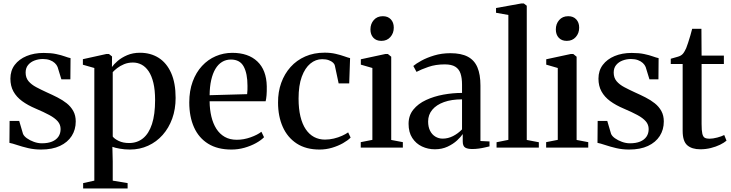

<svg xmlns="http://www.w3.org/2000/svg" viewBox="-20 -838 4150 1090"><path d="M213 11Q174.5 11 139.5 2.8Q104.5 -5.5 77 -14.8Q49.5 -24 33.5 -27L34.5 -151.5H89L110.5 -78.5Q115.5 -65.5 132.5 -53.2Q149.5 -41 172.2 -32.8Q195 -24.5 217.5 -24.5Q252 -24.5 275.5 -34.2Q299 -44 311.5 -62Q324 -80 324 -105.5Q324 -130.5 307.8 -149.2Q291.5 -168 260 -185Q228.5 -202 182.5 -221.5Q137.5 -240.5 105.5 -264Q73.5 -287.5 56.2 -318.8Q39 -350 39 -391.5Q39 -437 63.5 -469.5Q88 -502 130.8 -519.8Q173.5 -537.5 227.5 -537.5Q269.5 -537.5 298.8 -531.2Q328 -525 347.8 -517.8Q367.5 -510.5 380.5 -508L379.5 -387.5H328.5L307 -457.5Q302 -470 291 -480.2Q280 -490.5 263 -496.8Q246 -503 223.5 -503Q198.5 -503 176 -494.5Q153.5 -486 139.5 -469Q125.5 -452 125.5 -426Q125.5 -396.5 142 -377Q158.5 -357.5 186 -343Q213.5 -328.5 245 -314Q276.5 -300 306 -285Q335.5 -270 358.8 -251.5Q382 -233 396 -207.8Q410 -182.5 410 -148.5Q410 -102 387 -66Q364 -30 320.2 -9.5Q276.5 11 213 11Z M452 232V201.5L515.5 187.5V-452L450.5 -470.5V-502L584 -531.5H598.5L616 -517.5L615.5 -457.5Q626 -473 648 -492Q670 -511 702.2 -524.8Q734.5 -538.5 774.5 -538.5Q835 -538.5 880.5 -509.8Q926 -481 951.5 -424Q977 -367 977 -282Q977 -218.5 957.8 -165Q938.5 -111.5 903.5 -72Q868.5 -32.5 821 -10.8Q773.5 11 717.5 11Q687.5 11 659.8 6Q632 1 618 -4.5L620 77V187.5L704.5 201.5V232ZM713 -26Q759 -26 792 -52.8Q825 -79.5 842.8 -133.8Q860.5 -188 860.5 -270Q860.5 -327 850.8 -367.5Q841 -408 823.8 -433.5Q806.5 -459 783.8 -471Q761 -483 735 -483Q707 -483 684.2 -473.5Q661.5 -464 645.2 -451.2Q629 -438.5 620 -428.5V-63Q629 -50 653.8 -38Q678.5 -26 713 -26Z M1294 11Q1215 11 1161.8 -22Q1108.5 -55 1081.5 -115.2Q1054.5 -175.5 1054.5 -256.5Q1054.5 -322.5 1073.8 -374.8Q1093 -427 1126.8 -463.5Q1160.5 -500 1204.8 -519Q1249 -538 1299 -538Q1389.5 -538 1441 -489.2Q1492.5 -440.5 1494.5 -348.5Q1495 -317.5 1493.2 -297.2Q1491.5 -277 1488 -263H1170Q1170.5 -216 1180 -176.2Q1189.5 -136.5 1208.2 -107Q1227 -77.5 1255.8 -61Q1284.5 -44.5 1324.5 -44.5Q1363.5 -44.5 1402.8 -58.5Q1442 -72.5 1464 -90L1479 -59Q1462 -41.5 1433 -25.5Q1404 -9.5 1368 0.8Q1332 11 1294 11ZM1170 -297.5 1383 -303.5Q1384.5 -315 1384.8 -327.2Q1385 -339.5 1385 -351Q1385 -420.5 1363.5 -460.2Q1342 -500 1291 -500Q1263 -500 1240.8 -486.5Q1218.5 -473 1203 -447Q1187.5 -421 1179 -383.5Q1170.5 -346 1170 -297.5Z M1794 11Q1717 11 1664.5 -23.2Q1612 -57.5 1585.2 -117.8Q1558.5 -178 1558.5 -255.5Q1558 -316 1576.5 -367.5Q1595 -419 1629.5 -457.5Q1664 -496 1713 -517.5Q1762 -539 1823 -539Q1857 -539 1885 -532.5Q1913 -526 1934 -518.5Q1955 -511 1967.5 -508L1962.5 -364.5H1902.5L1881 -465.5Q1879.5 -474 1870.8 -482.2Q1862 -490.5 1846.8 -496.2Q1831.5 -502 1809 -502Q1772 -502 1741.8 -477Q1711.5 -452 1693.2 -402.5Q1675 -353 1675 -278.5Q1675 -221 1685.5 -177.2Q1696 -133.5 1715.8 -104.2Q1735.5 -75 1763.2 -60.2Q1791 -45.5 1825 -45.5Q1850.5 -45.5 1875.5 -51.5Q1900.5 -57.5 1921.5 -67Q1942.5 -76.5 1956.5 -86.5L1970.5 -57Q1955 -41 1927.2 -25.2Q1899.5 -9.5 1865 0.8Q1830.5 11 1794 11Z M2028 0V-31L2094 -44V-452L2028.5 -471V-501.5L2168 -531.5H2182L2201 -516V-43.5L2267 -31V0ZM2144.5 -606Q2116 -606 2099.5 -623.8Q2083 -641.5 2083 -671Q2083 -702.5 2102 -724.2Q2121 -746 2153 -746H2154Q2182 -746 2198.8 -728.2Q2215.5 -710.5 2215.5 -681Q2215.5 -649.5 2196.2 -627.8Q2177 -606 2145.5 -606Z M2448.5 9.5Q2409.5 9.5 2375.5 -6.5Q2341.5 -22.5 2320.5 -54.8Q2299.5 -87 2299.5 -135Q2299.5 -182.5 2326.8 -216Q2354 -249.5 2398.8 -270.2Q2443.5 -291 2497 -300.8Q2550.5 -310.5 2603 -310.5V-357.5Q2603 -395 2594.5 -420.5Q2586 -446 2564.8 -459.2Q2543.5 -472.5 2505 -472.5Q2453 -472.5 2412 -458.2Q2371 -444 2344.5 -430L2326.5 -463.5Q2341.5 -476.5 2372.2 -493.5Q2403 -510.5 2445.2 -523.2Q2487.5 -536 2537 -536Q2598 -536 2635.5 -516.2Q2673 -496.5 2690.2 -456Q2707.5 -415.5 2707.5 -352.5V-37.5L2759 -35V-7Q2748.5 -4.5 2732.2 -0.8Q2716 3 2697.5 5.5Q2679 8 2661 8Q2634 8 2620.5 -0.5Q2607 -9 2607 -35.5V-77Q2597 -61.5 2575 -41Q2553 -20.5 2521 -5.5Q2489 9.5 2448.5 9.5ZM2493 -51Q2523.5 -51 2552 -65.5Q2580.5 -80 2603 -103.5V-274Q2543.5 -274 2500.5 -258.5Q2457.5 -243 2434 -214.8Q2410.5 -186.5 2410.5 -148.5Q2410.5 -117.5 2421.5 -95.8Q2432.5 -74 2451.5 -62.5Q2470.5 -51 2493 -51Z M2866 -44V-753L2796 -765.5V-792.5L2940.5 -818.5H2953.5L2970.5 -805.5V-43.5L3039 -30.5V0H2799V-30.5Z M3080.5 0V-31L3146.5 -44V-452L3081 -471V-501.5L3220.5 -531.5H3234.5L3253.5 -516V-43.5L3319.5 -31V0ZM3197 -606Q3168.5 -606 3152 -623.8Q3135.5 -641.5 3135.5 -671Q3135.5 -702.5 3154.5 -724.2Q3173.5 -746 3205.5 -746H3206.5Q3234.5 -746 3251.2 -728.2Q3268 -710.5 3268 -681Q3268 -649.5 3248.8 -627.8Q3229.5 -606 3198 -606Z M3551.5 11Q3513 11 3478 2.8Q3443 -5.5 3415.5 -14.8Q3388 -24 3372 -27L3373 -151.5H3427.5L3449 -78.5Q3454 -65.5 3471 -53.2Q3488 -41 3510.8 -32.8Q3533.5 -24.5 3556 -24.5Q3590.5 -24.5 3614 -34.2Q3637.5 -44 3650 -62Q3662.5 -80 3662.5 -105.5Q3662.5 -130.5 3646.2 -149.2Q3630 -168 3598.5 -185Q3567 -202 3521 -221.5Q3476 -240.5 3444 -264Q3412 -287.5 3394.8 -318.8Q3377.5 -350 3377.5 -391.5Q3377.5 -437 3402 -469.5Q3426.5 -502 3469.2 -519.8Q3512 -537.5 3566 -537.5Q3608 -537.5 3637.2 -531.2Q3666.5 -525 3686.2 -517.8Q3706 -510.5 3719 -508L3718 -387.5H3667L3645.5 -457.5Q3640.5 -470 3629.5 -480.2Q3618.5 -490.5 3601.5 -496.8Q3584.5 -503 3562 -503Q3537 -503 3514.5 -494.5Q3492 -486 3478 -469Q3464 -452 3464 -426Q3464 -396.5 3480.5 -377Q3497 -357.5 3524.5 -343Q3552 -328.5 3583.5 -314Q3615 -300 3644.5 -285Q3674 -270 3697.2 -251.5Q3720.5 -233 3734.5 -207.8Q3748.5 -182.5 3748.5 -148.5Q3748.5 -102 3725.5 -66Q3702.5 -30 3658.8 -9.5Q3615 11 3551.5 11Z M3955.5 9.5Q3908 9.5 3881.8 -13.2Q3855.5 -36 3855.5 -95V-474.5H3788V-504.5Q3796 -507 3807.2 -510Q3818.5 -513 3829 -516.2Q3839.5 -519.5 3845 -523Q3852 -527 3857.2 -533.2Q3862.5 -539.5 3866.8 -547.5Q3871 -555.5 3875.5 -564.5Q3880 -576 3886.5 -595.5Q3893 -615 3899.2 -636.5Q3905.5 -658 3909.5 -674.5H3962L3963 -522.5H4089.5V-474.5H3963V-133.5Q3963 -96.5 3967.2 -78.8Q3971.5 -61 3981.2 -55.8Q3991 -50.5 4007.5 -50.5Q4027 -50.5 4052.2 -57.2Q4077.5 -64 4091.5 -71.5L4104.5 -39.5Q4090.5 -27.5 4067.5 -16.2Q4044.5 -5 4015.8 2.2Q3987 9.5 3955.5 9.5Z"/></svg>

Font: Merriweather 96pt Medium
Style: Regular
Weight: 500
Version: Version 2.100